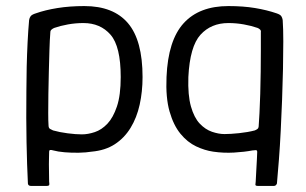

<svg xmlns="http://www.w3.org/2000/svg" viewBox="-20 -500 1009 633"><path d="M72 105Q69 45 67.5 -31Q66 -107 67 -200Q67 -238 68 -279.5Q69 -321 71 -361Q73 -401 76 -434Q77 -441 81 -446.5Q85 -452 98 -456Q129 -467 169.5 -473.5Q210 -480 258 -480Q354 -480 402 -423.5Q450 -367 450 -246Q450 -198 440.5 -155Q431 -112 410.5 -78.5Q390 -45 358.5 -24.5Q327 -4 282 0Q264 3 240 3.5Q216 4 193 2Q170 0 156 -4Q149 -6 145.5 -5.5Q142 -5 142 1Q142 8 141.5 24.5Q141 41 141.5 61Q142 81 142 99Q143 105 142.5 109Q142 113 133 113H82Q77 113 74.5 110.5Q72 108 72 105ZM140 -87Q140 -78 145 -75Q150 -72 155 -70Q176 -64 203 -60.5Q230 -57 250 -57Q270 -57 292.5 -64.5Q315 -72 334 -92Q353 -112 365.5 -149Q378 -186 378 -246Q378 -347 344.5 -385.5Q311 -424 255 -424Q229 -424 204 -419.5Q179 -415 159 -408Q154 -406 150 -402.5Q146 -399 146 -394Q144 -369 143 -335Q142 -301 141 -263.5Q140 -226 139.5 -190.5Q139 -155 139 -127.5Q139 -100 140 -87Z M683 0Q655 -4 626.5 -17.5Q598 -31 575 -59Q552 -87 539 -132.5Q526 -178 529 -246Q534 -367 585.5 -423.5Q637 -480 733 -480Q782 -480 821 -473.5Q860 -467 892 -456Q904 -452 907.5 -446.5Q911 -441 912 -434Q914 -405 914 -363.5Q914 -322 913 -273Q912 -224 910 -171.5Q908 -119 905.5 -68.5Q903 -18 899.5 27Q896 72 893 105Q892 108 889.5 110.5Q887 113 883 113H831Q822 113 822 109Q822 105 823 99Q824 81 825 61Q826 41 827 24.5Q828 8 828 1Q828 -5 823.5 -5Q819 -5 812 -4Q786 1 751.5 3Q717 5 683 0ZM601 -246Q599 -186 609.5 -149Q620 -112 638.5 -92.5Q657 -73 679 -65.5Q701 -58 720 -58Q740 -58 768.5 -61Q797 -64 820 -70Q825 -72 829 -75Q833 -78 833 -87Q834 -100 835.5 -127.5Q837 -155 838 -190.5Q839 -226 839.5 -263.5Q840 -301 840 -335Q840 -369 840 -394Q841 -399 837.5 -402.5Q834 -406 829 -408Q809 -415 784 -419.5Q759 -424 733 -424Q676 -424 641 -385.5Q606 -347 601 -246Z"/></svg>

Font: Glory
Style: Regular
Weight: 400
Designer: Robert Leuschke
Foundry: Robert Leuschke
Version: Version 1.011